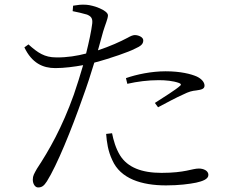

<svg xmlns="http://www.w3.org/2000/svg" viewBox="-20 -795 1040 843"><path d="M539 -427C583 -437 630 -443 677 -443C707 -443 740 -440 765 -431C774 -428 778 -423 769 -417C756 -404 696 -366 660 -343L674 -324C708 -342 756 -368 784 -380C810 -393 823 -396 842 -398C861 -401 878 -403 878 -419C878 -434 865 -449 844 -459C819 -470 773 -482 707 -482C644 -482 579 -468 533 -452ZM472 -210C478 -180 488 -144 507 -113C540 -60 602 -36 689 -36C793 -36 823 -55 853 -55C873 -55 895 -46 895 -27C895 -8 868 1 841 7C811 13 766 19 709 19C602 19 509 -10 473 -92C454 -132 449 -170 446 -207ZM105 -600 87 -587C120 -518 168 -496 223 -496C262 -496 307 -502 345 -509C332 -465 318 -419 304 -379C253 -236 195 -134 142 -54C130 -32 124 -24 124 -6C124 12 134 28 147 28C164 28 173 21 186 1C230 -69 294 -226 343 -366C361 -415 379 -470 394 -520C467 -539 550 -569 570 -580C600 -593 609 -602 609 -618C609 -632 588 -641 572 -641C564 -641 554 -637 540 -629C508 -612 464 -592 410 -574L433 -657C442 -687 454 -713 454 -728C453 -750 390 -772 360 -774C336 -776 321 -773 301 -770L299 -746C319 -742 342 -737 362 -731C381 -723 387 -714 385 -692C381 -659 371 -612 358 -560C320 -550 274 -542 226 -543C176 -543 146 -563 105 -600Z"/></svg>

Font: Noto Serif CJK SC Light
Style: Regular
Weight: 300
Designer: Ryoko NISHIZUKA 西塚涼子 (kana & ideographs); Frank Grießhammer (Latin, Greek & Cyrillic); Wenlong ZHANG 张文龙 (bopomofo); San
Foundry: Adobe
Version: Version 2.001;hotconv 1.1.0;makeotfexe 2.6.0